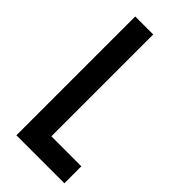

<svg xmlns="http://www.w3.org/2000/svg" viewBox="-224 -750 800 800"><g transform="rotate(45 175.5 -350.0)"><path d="M163.1 -100.1H339.8V0H57.1V-700.2H163.1Z"/></g></svg>

Font: BaseOne
Style: Regular
Weight: 400
Designer: Domenico Catapano
Foundry: Design by Basse
Version: Version 1.000;PS 001.001;hotconv 1.0.56